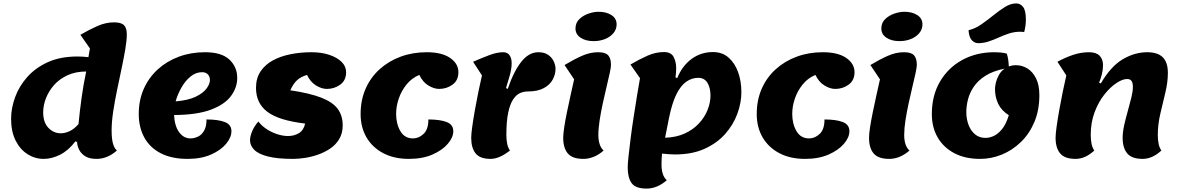

<svg xmlns="http://www.w3.org/2000/svg" viewBox="-20 -906 6908 1125"><path d="M236 25Q185 25 141.5 -2.5Q98 -30 71.5 -82.5Q45 -135 45 -210Q45 -272 68.5 -336.5Q92 -401 140 -455Q188 -509 261 -542Q334 -575 434 -575Q450 -575 465.5 -574Q481 -573 498 -571Q499 -578 502.5 -596.5Q506 -615 507 -622L451 -702Q504 -733 552 -754Q600 -775 648 -775Q690 -775 706.5 -758.5Q723 -742 723 -704Q723 -669 714 -616.5Q705 -564 692 -502.5Q679 -441 665.5 -376Q652 -311 643 -251Q634 -191 634 -142Q634 -95 641.5 -66.5Q649 -38 665 -24Q609 25 546 25Q503 25 478.5 9Q454 -7 443 -30Q432 -53 432 -73L422 -78Q382 -25 333 0Q284 25 236 25ZM336 -125Q362 -125 389 -138Q416 -151 440 -179Q447 -253 458 -332.5Q469 -412 485 -487Q424 -487 376.5 -465.5Q329 -444 297.5 -408.5Q266 -373 249.5 -331Q233 -289 233 -248Q233 -189 263.5 -157Q294 -125 336 -125Z M1079 25Q986 25 922 -8Q858 -41 825.5 -100.5Q793 -160 793 -238Q793 -319 822.5 -385.5Q852 -452 905 -500Q958 -548 1028.5 -574Q1099 -600 1181 -600Q1278 -600 1324 -557Q1370 -514 1370 -449Q1370 -393 1333.5 -343.5Q1297 -294 1216 -263.5Q1135 -233 1000 -232Q1003 -168 1029.5 -131.5Q1056 -95 1096 -95Q1116 -95 1138 -104.5Q1160 -114 1175 -138.5Q1190 -163 1190 -206Q1258 -206 1297 -191Q1336 -176 1336 -137Q1336 -101 1305 -63.5Q1274 -26 1216.5 -0.5Q1159 25 1079 25ZM1009 -312Q1082 -318 1126 -339Q1170 -360 1190 -387Q1210 -414 1210 -437Q1210 -457 1198 -470Q1186 -483 1164 -483Q1128 -483 1097 -458Q1066 -433 1043.5 -393.5Q1021 -354 1009 -312Z M1698 25Q1604 25 1548.5 10.5Q1493 -4 1469 -29Q1445 -54 1445 -84Q1445 -107 1457.5 -137Q1470 -167 1494 -194Q1511 -171 1539.5 -151.5Q1568 -132 1602 -120.5Q1636 -109 1668 -109Q1703 -109 1731 -125.5Q1759 -142 1768 -182Q1614 -200 1547 -250.5Q1480 -301 1480 -391Q1480 -448 1507 -488Q1534 -528 1579.5 -552.5Q1625 -577 1683.5 -588.5Q1742 -600 1805 -600Q1864 -600 1910 -584.5Q1956 -569 1982 -543Q2008 -517 2008 -483Q2008 -435 1973.5 -410Q1939 -385 1895 -385Q1865 -385 1832 -405Q1799 -425 1779 -467Q1742 -456 1720 -435.5Q1698 -415 1681 -377Q1795 -360 1862 -334Q1929 -308 1958.5 -268.5Q1988 -229 1988 -171Q1988 -125 1967.5 -91Q1947 -57 1914 -35Q1881 -13 1842 0.5Q1803 14 1765 19.5Q1727 25 1698 25Z M2376 25Q2289 25 2225.5 -8.5Q2162 -42 2127.5 -101Q2093 -160 2093 -238Q2093 -319 2122 -385.5Q2151 -452 2204 -500Q2257 -548 2327.5 -574Q2398 -600 2480 -600Q2569 -600 2617.5 -566.5Q2666 -533 2666 -483Q2666 -435 2631.5 -410Q2597 -385 2553 -385Q2523 -385 2490 -405Q2457 -425 2437 -467Q2393 -449 2362.5 -411.5Q2332 -374 2316.5 -328.5Q2301 -283 2301 -239Q2301 -180 2326 -137.5Q2351 -95 2400 -95Q2434 -95 2462 -121.5Q2490 -148 2490 -206Q2558 -206 2597 -191Q2636 -176 2636 -137Q2636 -101 2604 -63.5Q2572 -26 2514 -0.5Q2456 25 2376 25Z M2854 25Q2793 25 2767 -7Q2741 -39 2741 -99Q2741 -120 2747 -163.5Q2753 -207 2762.5 -260.5Q2772 -314 2783 -368Q2794 -422 2804 -464L2752 -544Q2804 -567 2848.5 -583.5Q2893 -600 2928 -600Q2954 -600 2966 -582Q2978 -564 2978 -536Q2978 -504 2967 -464.5Q2956 -425 2945 -390L2955 -385Q2990 -488 3034.5 -544Q3079 -600 3134 -600Q3170 -600 3192 -584.5Q3214 -569 3224.5 -546.5Q3235 -524 3235 -503Q3235 -470 3218.5 -439.5Q3202 -409 3166 -389.5Q3130 -370 3071 -370Q3048 -370 3026 -360Q3004 -350 2986 -322.5Q2968 -295 2957.5 -245Q2947 -195 2947 -115Q2947 -53 2968 -24Q2906 25 2854 25Z M3458 -665Q3412 -665 3382 -685Q3352 -705 3352 -739Q3352 -772 3374 -793.5Q3396 -815 3427.5 -826Q3459 -837 3487 -837Q3533 -837 3563 -817.5Q3593 -798 3593 -763Q3593 -734 3574 -711.5Q3555 -689 3524.5 -677Q3494 -665 3458 -665ZM3398 25Q3334 25 3307 -7Q3280 -39 3280 -99Q3280 -121 3286 -160.5Q3292 -200 3302 -248.5Q3312 -297 3323 -347Q3334 -397 3344 -441L3288 -525Q3341 -557 3389 -578.5Q3437 -600 3485 -600Q3527 -600 3543.5 -582Q3560 -564 3560 -526Q3560 -511 3552.5 -477Q3545 -443 3534 -397Q3523 -351 3512 -300.5Q3501 -250 3493.5 -201.5Q3486 -153 3486 -115Q3486 -85 3493.5 -61.5Q3501 -38 3517 -24Q3461 25 3398 25Z M3768 199Q3704 199 3681 167Q3658 135 3658 75Q3658 53 3663 7Q3668 -39 3675.5 -98.5Q3683 -158 3693 -222Q3703 -286 3712.5 -345Q3722 -404 3730 -448L3674 -528Q3727 -559 3774.5 -580Q3822 -601 3870 -601Q3912 -601 3927 -572.5Q3942 -544 3942 -506Q3942 -495 3941 -481.5Q3940 -468 3938 -453L3948 -448Q3977 -520 4032 -560.5Q4087 -601 4158 -601Q4212 -601 4249 -568.5Q4286 -536 4305 -483Q4324 -430 4324 -366Q4324 -304 4300.5 -239.5Q4277 -175 4229 -121Q4181 -67 4108 -34Q4035 -1 3935 -1Q3916 -1 3898 -2.5Q3880 -4 3859 -6Q3856 28 3856 59Q3856 89 3863.5 112.5Q3871 136 3887 150Q3831 199 3768 199ZM3877 -99Q3942 -101 3991.5 -123.5Q4041 -146 4075 -182.5Q4109 -219 4126 -262Q4143 -305 4143 -346Q4143 -392 4125 -421Q4107 -450 4071 -450Q4034 -450 4001.5 -427.5Q3969 -405 3943.5 -354Q3918 -303 3900 -215Z M4697 25Q4610 25 4546.5 -8.5Q4483 -42 4448.5 -101Q4414 -160 4414 -238Q4414 -319 4443 -385.5Q4472 -452 4525 -500Q4578 -548 4648.5 -574Q4719 -600 4801 -600Q4890 -600 4938.5 -566.5Q4987 -533 4987 -483Q4987 -435 4952.5 -410Q4918 -385 4874 -385Q4844 -385 4811 -405Q4778 -425 4758 -467Q4714 -449 4683.5 -411.5Q4653 -374 4637.5 -328.5Q4622 -283 4622 -239Q4622 -180 4647 -137.5Q4672 -95 4721 -95Q4755 -95 4783 -121.5Q4811 -148 4811 -206Q4879 -206 4918 -191Q4957 -176 4957 -137Q4957 -101 4925 -63.5Q4893 -26 4835 -0.5Q4777 25 4697 25Z M5250 -665Q5204 -665 5174 -685Q5144 -705 5144 -739Q5144 -772 5166 -793.5Q5188 -815 5219.5 -826Q5251 -837 5279 -837Q5325 -837 5355 -817.5Q5385 -798 5385 -763Q5385 -734 5366 -711.5Q5347 -689 5316.5 -677Q5286 -665 5250 -665ZM5190 25Q5126 25 5099 -7Q5072 -39 5072 -99Q5072 -121 5078 -160.5Q5084 -200 5094 -248.5Q5104 -297 5115 -347Q5126 -397 5136 -441L5080 -525Q5133 -557 5181 -578.5Q5229 -600 5277 -600Q5319 -600 5335.5 -582Q5352 -564 5352 -526Q5352 -511 5344.5 -477Q5337 -443 5326 -397Q5315 -351 5304 -300.5Q5293 -250 5285.5 -201.5Q5278 -153 5278 -115Q5278 -85 5285.5 -61.5Q5293 -38 5309 -24Q5253 25 5190 25Z M5723 25Q5635 25 5571.5 -8.5Q5508 -42 5474 -101Q5440 -160 5440 -238Q5440 -346 5487.5 -427.5Q5535 -509 5618 -554.5Q5701 -600 5807 -600Q5824 -600 5841.5 -598.5Q5859 -597 5879 -592Q5884 -578 5887 -558.5Q5890 -539 5891 -517Q5900 -520 5910.5 -522Q5921 -524 5933 -524Q5968 -524 5999 -505.5Q6030 -487 6050 -448Q6070 -409 6070 -349Q6070 -260 6040.5 -190.5Q6011 -121 5961 -73Q5911 -25 5849.5 0Q5788 25 5723 25ZM5754 -98Q5777 -98 5802 -109Q5827 -120 5851 -149Q5875 -178 5891 -231Q5848 -258 5829 -297.5Q5810 -337 5810 -385Q5810 -399 5815 -421Q5820 -443 5832.5 -466Q5845 -489 5867 -504Q5798 -490 5754 -462Q5710 -434 5685.5 -397.5Q5661 -361 5651.5 -322.5Q5642 -284 5642 -249Q5642 -209 5655 -174.5Q5668 -140 5693 -119Q5718 -98 5754 -98ZM5711 -653Q5691 -653 5674.5 -670Q5658 -687 5655 -729Q5694 -738 5730.5 -763.5Q5767 -789 5801.5 -817Q5836 -845 5869 -865.5Q5902 -886 5935 -886Q5958 -886 5974.5 -865.5Q5991 -845 5991 -791Q5991 -774 5988.5 -755Q5986 -736 5981 -718Q5976 -719 5969.5 -719.5Q5963 -720 5958 -720Q5924 -720 5893 -710Q5862 -700 5832.5 -686.5Q5803 -673 5773 -663Q5743 -653 5711 -653Z M6282 25Q6219 25 6192 -7Q6165 -39 6165 -99Q6165 -120 6171 -163.5Q6177 -207 6186.5 -260.5Q6196 -314 6207 -368Q6218 -422 6228 -464L6176 -544Q6217 -567 6264.5 -583.5Q6312 -600 6361 -600Q6403 -600 6423 -579.5Q6443 -559 6443 -524Q6443 -498 6436 -470Q6429 -442 6420 -422L6430 -417Q6489 -518 6559 -559Q6629 -600 6702 -600Q6763 -600 6793 -570.5Q6823 -541 6823 -479Q6823 -425 6808.5 -364.5Q6794 -304 6779 -240.5Q6764 -177 6764 -115Q6764 -53 6785 -24Q6732 25 6675 25Q6612 25 6585 -7Q6558 -39 6558 -99Q6558 -132 6567 -172.5Q6576 -213 6588 -255Q6600 -297 6609 -334Q6618 -371 6618 -398Q6618 -419 6610.5 -431Q6603 -443 6584 -443Q6557 -443 6521 -419Q6485 -395 6450.5 -351.5Q6416 -308 6393.5 -248Q6371 -188 6371 -115Q6371 -53 6392 -24Q6339 25 6282 25Z"/></svg>

Font: Lemon
Style: Regular
Weight: 400
Designer: Eduardo Rodriguez Tunni
Foundry: Eduardo Rodriguez Tunni
Version: Version 1.003; ttfautohint (v1.8.4.7-5d5b);gftools[0.9.24]